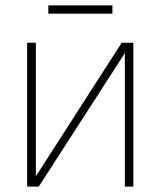

<svg xmlns="http://www.w3.org/2000/svg" viewBox="-20 -688 593 708"><path d="M428.7 -530.3H471.7V0H440.4V-492.2L123 0H80.1V-530.3H112.3V-38.1ZM394.5 -637.7H158.2V-668H394.5Z"/></svg>

Font: Pretendard Std Thin
Style: Regular
Weight: 100
Designer: Base glyphs from Inter by Rasmus Andersson; Hangeul glyphs from Noto Sans CJK(Source Han Sans) by Jang Soo-young and Kan
Foundry: Kil Hyung-jin
Version: Version 1.309